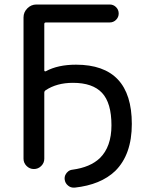

<svg xmlns="http://www.w3.org/2000/svg" viewBox="-20 -775 652 857"><path d="M305.7 -405.3Q233.4 -405.3 183.6 -372.1Q177.7 -368.2 177.7 -361.3V-66.4Q177.7 -47.9 164.1 -34.2Q150.4 -20.5 131.3 -20.5Q112.3 -20.5 98.6 -34.2Q85 -47.9 85 -66.4V-697.3Q85 -720.7 102.1 -737.8Q119.1 -754.9 142.6 -754.9H469.7Q486.3 -754.9 498 -743.2Q509.8 -731.4 509.8 -714.8Q509.8 -698.2 498 -686.5Q486.3 -674.8 469.7 -674.8H185.5Q177.7 -674.8 177.7 -668V-460.9Q177.7 -458 179.7 -457Q181.6 -456.1 184.6 -457Q238.3 -486.3 319.3 -486.3Q568.4 -486.3 568.4 -221.7Q568.4 -85 494.1 -11.7Q429.7 49.8 313.5 62.5Q311.5 62.5 308.6 62.5Q294.9 62.5 284.2 53.7Q270.5 43 268.6 25.4Q267.6 14.6 272 5.4Q276.4 -3.9 284.7 -10.3Q293 -16.6 303.7 -17.6Q382.8 -28.3 425.8 -69.3Q477.5 -120.1 477.5 -215.8Q477.5 -315.4 435.5 -360.4Q393.6 -405.3 305.7 -405.3Z"/></svg>

Font: Gen Jyuu Gothic P Regular
Style: Regular
Weight: 400
Designer: [Source Han Sans]
Ryoko NISHIZUKA  (kana & ideographs); Paul D. Hunt (Latin, Greek & Cyrillic); Wenlong ZHANG  (bopomofo
Version: Version 1.002.20150607